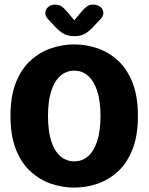

<svg xmlns="http://www.w3.org/2000/svg" viewBox="-20 -822 659 852"><path d="M310 10.5Q258 10.5 208 -6.2Q158 -23 116.8 -60Q75.5 -97 51 -158Q26.5 -219 26.5 -307.5Q26.5 -396 51 -456.8Q75.5 -517.5 116.8 -554.5Q158 -591.5 208 -608.2Q258 -625 310 -625Q361 -625 411.2 -608.2Q461.5 -591.5 502.2 -554.5Q543 -517.5 567.5 -456.8Q592 -396 592 -307.5Q592 -219 567.5 -158Q543 -97 502.2 -60Q461.5 -23 411.2 -6.2Q361 10.5 310 10.5ZM310 -106Q345 -106 371 -128.8Q397 -151.5 411.5 -196.5Q426 -241.5 426 -307.5Q426 -373 411.5 -417.8Q397 -462.5 371 -485.5Q345 -508.5 310 -508.5Q274.5 -508.5 248 -485.5Q221.5 -462.5 207.2 -417.8Q193 -373 193 -307.5Q193 -241.5 207.2 -196.5Q221.5 -151.5 248 -128.8Q274.5 -106 310 -106ZM426.5 -737.5 406.5 -716.5Q383 -689.5 362.2 -675.5Q341.5 -661.5 310 -661.5Q278 -661.5 257 -675.5Q236 -689.5 212.5 -716.5L193 -737.5Q181 -750.5 181 -763.5Q181 -780 193.5 -790.8Q206 -801.5 226 -801.5Q243 -801.5 254.8 -792.5Q266.5 -783.5 277.5 -770.5L310 -732L341.5 -770Q352 -783 364 -792.2Q376 -801.5 393 -801.5Q413.5 -801.5 426 -791Q438.5 -780.5 438.5 -763.5Q438.5 -758 435.8 -751.2Q433 -744.5 426.5 -737.5Z"/></svg>

Font: Sono Monospace
Style: Bold
Weight: 700
Designer: Tyler Finck
Foundry: Tyler Finck
Version: Version 2.112